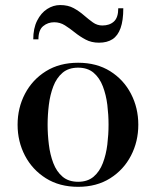

<svg xmlns="http://www.w3.org/2000/svg" viewBox="-20 -712 602 742"><path d="M282 10Q210 10 157.5 -23Q105 -56 76.5 -110.5Q48 -165 48 -230Q48 -295 76.5 -349.5Q105 -404 157.5 -436.8Q210 -469.5 282 -469.5Q353.5 -469.5 405.8 -436.8Q458 -404 486.2 -349.5Q514.5 -295 514.5 -230Q514.5 -165 486.2 -110.5Q458 -56 405.8 -23Q353.5 10 282 10ZM282 -9.5Q318.5 -9.5 341.8 -29.2Q365 -49 377.5 -81.8Q390 -114.5 394.8 -153.5Q399.5 -192.5 399.5 -230Q399.5 -268 394.8 -306.8Q390 -345.5 377.5 -378.2Q365 -411 341.8 -430.8Q318.5 -450.5 282 -450.5Q245 -450.5 221.8 -430.8Q198.5 -411 186 -378.2Q173.5 -345.5 168.8 -306.8Q164 -268 164 -230Q164 -192.5 168.8 -153.5Q173.5 -114.5 186 -81.8Q198.5 -49 221.8 -29.2Q245 -9.5 282 -9.5ZM362.5 -547Q333.5 -547 311 -559Q288.5 -571 269.2 -586.5Q250 -602 231 -614Q212 -626 189.5 -626Q165 -626 146.8 -611Q128.5 -596 128.5 -560H108.5Q108.5 -602.5 123.5 -632.2Q138.5 -662 162.2 -677.2Q186 -692.5 212.5 -692.5Q243 -692.5 264.8 -680.5Q286.5 -668.5 304.2 -653Q322 -637.5 338.8 -625.5Q355.5 -613.5 375.5 -613.5Q403.5 -613.5 420.2 -628.8Q437 -644 437 -680H456.5Q456.5 -633 446 -603.5Q435.5 -574 414.8 -560.5Q394 -547 362.5 -547Z"/></svg>

Font: Bodoni Moda Medium
Style: Regular
Weight: 500
Designer: Owen Earl
Foundry: indestructible type
Version: Version 2.005